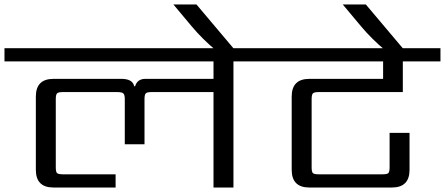

<svg xmlns="http://www.w3.org/2000/svg" viewBox="-40 -837 1986 857"><path d="M1162 -622V-563H1002V0H913V-426H636Q616 -426 610.5 -420Q605 -414 605 -395V-193H517V-395Q517 -414 510.5 -420Q504 -426 484 -426H240Q220 -426 214.5 -420Q209 -414 209 -395V-90Q209 -70 214.5 -64.5Q220 -59 240 -59H476V0H199Q120 0 120 -79V-406Q120 -485 199 -485H502Q552 -485 559 -452H563Q573 -485 609 -485H913V-563H-20V-622Z M1010 -612H924Q863 -663 816 -719L734 -817H837Z M1758 -426H1382Q1362 -426 1356.5 -420Q1351 -414 1351 -395V-90Q1351 -70 1356.5 -64.5Q1362 -59 1382 -59H1668Q1688 -59 1693.5 -64.5Q1699 -70 1699 -90V-244H1788V-79Q1788 0 1709 0H1341Q1262 0 1262 -79V-406Q1262 -485 1341 -485H1670V-563H1122V-622H1926V-563H1758Z M1766 -612H1680Q1619 -663 1572 -719L1490 -817H1593Z"/></svg>

Font: Sarpanch
Style: Regular
Weight: 400
Designer: Manushi Parikh (Devanagari and Latin), Jyotish Sonowal (Devanagari)
Foundry: Indian Type Foundry
Version: Version 2.004;PS 1.0;hotconv 1.0.78;makeotf.lib2.5.61930; tt